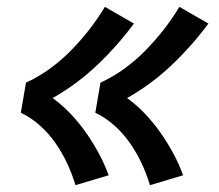

<svg xmlns="http://www.w3.org/2000/svg" viewBox="-20 -626 640 562"><path d="M419 -84Q409 -117 394.5 -148Q380 -179 360.5 -207Q341 -235 315.5 -258Q290 -281 259 -296L274 -384Q311 -401 344 -425Q377 -449 405.5 -478Q434 -507 459 -539Q484 -571 505 -606L590 -557Q542 -492 482.5 -435.5Q423 -379 352 -339Q381 -318 405 -292.5Q429 -267 449.5 -238Q470 -209 487 -177.5Q504 -146 516 -113ZM201 -84Q191 -117 176.5 -148Q162 -179 142.5 -207Q123 -235 97.5 -258Q72 -281 41 -296L56 -384Q93 -401 126 -425Q159 -449 187.5 -478Q216 -507 241 -539Q266 -571 287 -606L372 -557Q324 -492 264.5 -435.5Q205 -379 134 -339Q163 -318 187 -292.5Q211 -267 231.5 -238Q252 -209 269 -177.5Q286 -146 298 -113Z"/></svg>

Font: Iosevka Curly Extended Oblique
Style: Bold
Weight: 700
Width: 7
Italic angle: -9°
Monospace: yes
Designer: Belleve Invis
Foundry: Belleve Invis
Version: Version 11.1.0; ttfautohint (v1.8.3)